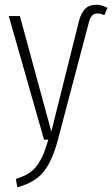

<svg xmlns="http://www.w3.org/2000/svg" viewBox="-20 -590 474 811"><path d="M53.2 201.2 46.9 166Q79.1 155.8 100.3 142.6Q121.6 129.4 137 108.2Q152.3 86.9 162.4 63.2Q172.4 39.6 184.1 0H166L17.1 -522H64L196.8 -34.2L313 -499Q321.8 -534.7 339.1 -552.2Q356.4 -569.8 387.2 -569.8Q407.7 -569.8 434.1 -557.1L420.9 -525.9Q404.3 -533.2 392.1 -533.2Q377 -533.2 368.7 -523.9Q360.4 -514.6 355 -494.1L224.1 2Q200.7 90.8 163.8 136Q127 181.2 53.2 201.2Z"/></svg>

Font: Fira Sans Compressed ExtraLight
Style: Regular
Weight: 250
Width: 1
Designer: Carrois Corporate & Edenspiekermann AG
Foundry: Carrois Corporate GbR & Edenspiekermann AG
Version: Version 4.203;PS 004.203;hotconv 1.0.88;makeotf.lib2.5.64775